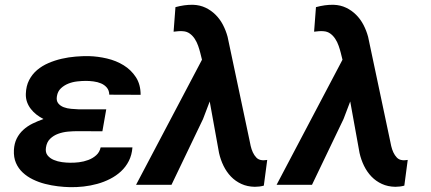

<svg xmlns="http://www.w3.org/2000/svg" viewBox="-20 -772 1801 802"><path d="M304.7 -224.1Q285.6 -224.1 263.9 -222.2Q242.2 -220.2 222.9 -213.1Q203.6 -206.1 189.5 -192.4Q175.3 -178.7 171.9 -155.3Q168.9 -135.3 178.7 -123Q188.5 -110.8 204.6 -104Q220.7 -97.2 239.3 -94.7Q257.8 -92.3 272 -92.3Q289.1 -91.8 309.6 -94.2Q330.1 -96.7 348.9 -103.8Q367.7 -110.8 381.8 -123.5Q396 -136.2 400.4 -156.2H533.2Q530.8 -124.5 518.1 -99.6Q505.4 -74.7 485.4 -56.2Q465.3 -37.6 439.9 -24.7Q414.6 -11.7 386.2 -3.9Q357.9 3.9 328.9 7.1Q299.8 10.3 272.5 9.8Q248.5 9.3 221.7 6.1Q194.8 2.9 168.2 -3.9Q141.6 -10.7 117.4 -22.5Q93.3 -34.2 75 -51.3Q56.6 -68.4 46.6 -91.6Q36.6 -114.7 38.1 -145.5Q39.6 -172.9 50 -193.6Q60.5 -214.4 77.4 -229.7Q94.2 -245.1 116.2 -255.9Q138.2 -266.6 161.6 -274.9Q146 -282.7 132.6 -293.2Q119.1 -303.7 108.9 -316.9Q98.6 -330.1 93 -345.7Q87.4 -361.3 87.9 -379.9Q88.9 -412.6 101.6 -437.3Q114.3 -461.9 135 -479.5Q155.8 -497.1 182.4 -508.5Q209 -520 237.8 -526.6Q266.6 -533.2 295.9 -535.6Q325.2 -538.1 351.1 -537.6Q388.7 -536.6 427 -527.6Q465.3 -518.6 496.6 -499.3Q527.8 -480 547.6 -449.7Q567.4 -419.4 567.4 -376L436.5 -376.5Q436 -394.5 426.3 -406Q416.5 -417.5 402.1 -423.6Q387.7 -429.7 370.6 -431.9Q353.5 -434.1 338.9 -434.1Q322.3 -434.1 302.5 -431.9Q282.7 -429.7 265.1 -422.6Q247.6 -415.5 234.4 -403.1Q221.2 -390.6 217.8 -370.6Q214.4 -351.6 223.1 -340.6Q231.9 -329.6 246.1 -324.2Q260.3 -318.8 277.3 -317.4Q294.4 -315.9 307.6 -315.4H423.8L407.7 -223.6Z M696.3 0H548.3L823.7 -522.5L816.4 -551.8Q813 -565.4 807.6 -580.8Q802.2 -596.2 793.7 -609.4Q785.2 -622.6 772.9 -631.6Q760.7 -640.6 744.1 -641.6Q734.4 -642.6 724.6 -641.6Q714.8 -640.6 705.1 -639.6L712.9 -742.2Q731 -747.1 749.5 -749.8Q768.1 -752.4 786.6 -752Q815.4 -751 838.9 -739.7Q862.3 -728.5 880.6 -710.2Q898.9 -691.9 911.4 -668Q923.8 -644 930.7 -618.2L1022 -187Q1023.9 -176.3 1027.1 -162.4Q1030.3 -148.4 1036.1 -135.7Q1042 -123 1050.8 -113.8Q1059.6 -104.5 1073.7 -103Q1079.1 -102.1 1085 -102.8Q1090.8 -103.5 1096.2 -104L1082 3.4Q1072.8 5.9 1063.5 7.1Q1054.2 8.3 1044.4 8.3Q1013.2 7.8 988.3 -3.7Q963.4 -15.1 944.8 -34.4Q926.3 -53.7 913.8 -79.1Q901.4 -104.5 895 -132.8L856 -348.1L828.1 -274.9Z M1283.2 0H1135.3L1410.6 -522.5L1403.3 -551.8Q1399.9 -565.4 1394.5 -580.8Q1389.2 -596.2 1380.6 -609.4Q1372.1 -622.6 1359.9 -631.6Q1347.7 -640.6 1331.1 -641.6Q1321.3 -642.6 1311.5 -641.6Q1301.8 -640.6 1292 -639.6L1299.8 -742.2Q1317.9 -747.1 1336.4 -749.8Q1355 -752.4 1373.5 -752Q1402.3 -751 1425.8 -739.7Q1449.2 -728.5 1467.5 -710.2Q1485.8 -691.9 1498.3 -668Q1510.7 -644 1517.6 -618.2L1608.9 -187Q1610.8 -176.3 1614 -162.4Q1617.2 -148.4 1623 -135.7Q1628.9 -123 1637.7 -113.8Q1646.5 -104.5 1660.6 -103Q1666 -102.1 1671.9 -102.8Q1677.7 -103.5 1683.1 -104L1668.9 3.4Q1659.7 5.9 1650.4 7.1Q1641.1 8.3 1631.3 8.3Q1600.1 7.8 1575.2 -3.7Q1550.3 -15.1 1531.7 -34.4Q1513.2 -53.7 1500.7 -79.1Q1488.3 -104.5 1481.9 -132.8L1442.9 -348.1L1415 -274.9Z"/></svg>

Font: Roboto Mono
Style: Bold Italic
Weight: 700
Designer: Google
Version: Version 2.000985; 2015; ttfautohint (v1.3)